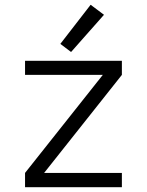

<svg xmlns="http://www.w3.org/2000/svg" viewBox="-20 -785 616 805"><path d="M85 0H491V-60H165L491 -471V-530H85V-471H411L85 -60ZM278 -567 416 -723 360 -765 233 -601Z"/></svg>

Font: Iosevka Sparkle Light
Style: Regular
Weight: 300
Designer: Belleve Invis
Foundry: Belleve Invis
Version: Version 4.5.0; ttfautohint (v1.8.3)